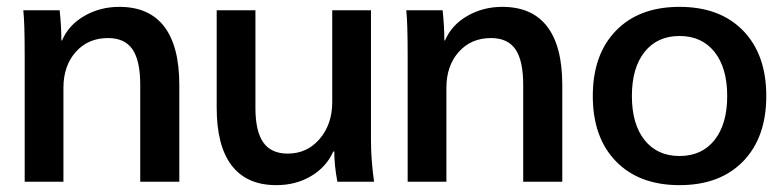

<svg xmlns="http://www.w3.org/2000/svg" viewBox="-20 -530 2288 560"><path d="M52 -370Q52 -463 48 -500H154Q159 -453 159 -412H161Q180 -457 226 -483.5Q272 -510 328 -510Q415 -510 459 -452.5Q503 -395 503 -282V0H389V-283Q389 -353 366.5 -386Q344 -419 295 -419Q237 -419 201 -378.5Q165 -338 165 -274V0H52Z M612 -216V-500H725V-215Q725 -147 748 -114.5Q771 -82 819 -82Q876 -82 912.5 -125Q949 -168 949 -232V-500H1062V-120Q1062 -65 1071 0H964Q955 -48 955 -88H952Q932 -43 887.5 -16.5Q843 10 786 10Q700 10 656 -47Q612 -104 612 -216Z M1169 -370Q1169 -463 1165 -500H1271Q1276 -453 1276 -412H1278Q1297 -457 1343 -483.5Q1389 -510 1445 -510Q1532 -510 1576 -452.5Q1620 -395 1620 -282V0H1506V-283Q1506 -353 1483.5 -386Q1461 -419 1412 -419Q1354 -419 1318 -378.5Q1282 -338 1282 -274V0H1169Z M1709 -250Q1709 -371 1776.5 -440.5Q1844 -510 1962 -510Q2080 -510 2147.5 -440.5Q2215 -371 2215 -250Q2215 -129 2147.5 -59.5Q2080 10 1962 10Q1844 10 1776.5 -59.5Q1709 -129 1709 -250ZM2101 -250Q2101 -332 2064 -378.5Q2027 -425 1962 -425Q1897 -425 1860 -378.5Q1823 -332 1823 -250Q1823 -168 1860 -121.5Q1897 -75 1962 -75Q2027 -75 2064 -121.5Q2101 -168 2101 -250Z"/></svg>

Font: Sarabun SemiBold
Style: Regular
Weight: 600
Designer: Suppakit Chalermlarp | Katatrad Co.,Ltd.
Foundry: Cadson Demak Co.,Ltd.
Version: Version 1.000; ttfautohint (v1.6)